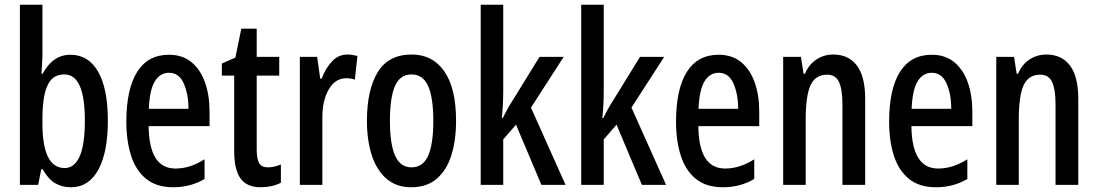

<svg xmlns="http://www.w3.org/2000/svg" viewBox="-20 -780 4630 810"><path d="M159 -551Q159 -535 157.5 -514Q156 -493 155 -469H160Q203 -549 277 -549Q353 -549 394 -477.5Q435 -406 435 -271Q435 -137 394.5 -63.5Q354 10 279 10Q241 10 212 -7.5Q183 -25 160 -66H154L141 0H64V-760H159ZM252 -466Q215 -466 195 -442.5Q175 -419 167 -377Q159 -335 159 -281V-260Q159 -71 253 -71Q294 -71 316 -120Q338 -169 338 -272Q338 -466 252 -466Z M693 -549Q750 -549 788 -517.5Q826 -486 845 -432Q864 -378 864 -309V-248H607Q609 -69 720 -69Q751 -69 781 -78.5Q811 -88 843 -108V-25Q784 10 711 10Q640 10 596.5 -25.5Q553 -61 533 -123.5Q513 -186 513 -266Q513 -404 558.5 -476.5Q604 -549 693 -549ZM693 -473Q655 -473 633 -436.5Q611 -400 608 -321H775Q775 -384 755 -428.5Q735 -473 693 -473Z M1110 -74Q1123 -74 1136.5 -77Q1150 -80 1165 -86V-9Q1127 10 1080 10Q1021 10 994.5 -27.5Q968 -65 968 -142V-461H916V-512L973 -537L998 -659H1063V-540H1158V-461H1063V-148Q1063 -111 1073 -92.5Q1083 -74 1110 -74Z M1446 -550Q1455 -550 1465.5 -548.5Q1476 -547 1488 -544L1477 -444Q1469 -447 1459.5 -448.5Q1450 -450 1441 -450Q1394 -450 1366.5 -402Q1339 -354 1340 -280V0H1245V-540H1318L1331 -448H1337Q1354 -493 1381 -521.5Q1408 -550 1446 -550Z M1904 -270Q1904 -189 1884.5 -126Q1865 -63 1823 -26.5Q1781 10 1715 10Q1652 10 1610.5 -26Q1569 -62 1548.5 -125Q1528 -188 1528 -270Q1528 -401 1573.5 -475.5Q1619 -550 1717 -550Q1805 -550 1854.5 -479Q1904 -408 1904 -270ZM1625 -270Q1625 -172 1647 -123Q1669 -74 1716 -74Q1764 -74 1786 -122.5Q1808 -171 1808 -270Q1808 -369 1786 -417.5Q1764 -466 1716 -466Q1668 -466 1646.5 -417.5Q1625 -369 1625 -270Z M2103 -396Q2103 -365 2101.5 -338Q2100 -311 2097 -282H2101Q2111 -301 2119 -316.5Q2127 -332 2137 -347L2256 -540H2358L2220 -326L2366 0H2264L2157 -254L2103 -192V0H2008V-760H2103Z M2527 -396Q2527 -365 2525.5 -338Q2524 -311 2521 -282H2525Q2535 -301 2543 -316.5Q2551 -332 2561 -347L2680 -540H2782L2644 -326L2790 0H2688L2581 -254L2527 -192V0H2432V-760H2527Z M3012 -549Q3069 -549 3107 -517.5Q3145 -486 3164 -432Q3183 -378 3183 -309V-248H2926Q2928 -69 3039 -69Q3070 -69 3100 -78.5Q3130 -88 3162 -108V-25Q3103 10 3030 10Q2959 10 2915.5 -25.5Q2872 -61 2852 -123.5Q2832 -186 2832 -266Q2832 -404 2877.5 -476.5Q2923 -549 3012 -549ZM3012 -473Q2974 -473 2952 -436.5Q2930 -400 2927 -321H3094Q3094 -384 3074 -428.5Q3054 -473 3012 -473Z M3495 -550Q3560 -550 3595 -503.5Q3630 -457 3630 -363V0H3534V-341Q3534 -403 3519.5 -434Q3505 -465 3470 -465Q3420 -465 3399.5 -420.5Q3379 -376 3379 -275V0H3284V-540H3359L3370 -469H3376Q3393 -509 3425 -529.5Q3457 -550 3495 -550Z M3911 -549Q3968 -549 4006 -517.5Q4044 -486 4063 -432Q4082 -378 4082 -309V-248H3825Q3827 -69 3938 -69Q3969 -69 3999 -78.5Q4029 -88 4061 -108V-25Q4002 10 3929 10Q3858 10 3814.5 -25.5Q3771 -61 3751 -123.5Q3731 -186 3731 -266Q3731 -404 3776.5 -476.5Q3822 -549 3911 -549ZM3911 -473Q3873 -473 3851 -436.5Q3829 -400 3826 -321H3993Q3993 -384 3973 -428.5Q3953 -473 3911 -473Z M4394 -550Q4459 -550 4494 -503.5Q4529 -457 4529 -363V0H4433V-341Q4433 -403 4418.5 -434Q4404 -465 4369 -465Q4319 -465 4298.5 -420.5Q4278 -376 4278 -275V0H4183V-540H4258L4269 -469H4275Q4292 -509 4324 -529.5Q4356 -550 4394 -550Z"/></svg>

Font: Noto Sans Sinhala ExtraCondensed Medium
Style: Regular
Weight: 500
Width: 2
Designer: Jelle Bosma - Monotype Design Team
Foundry: Monotype Imaging Inc.
Version: Version 2.006; ttfautohint (v1.8.4.7-5d5b)